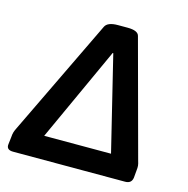

<svg xmlns="http://www.w3.org/2000/svg" viewBox="-104 -802 882 902"><g transform="rotate(15 337.0 -351.0)"><path d="M38 0Q4 0 8 -29L12 -63Q13 -79 16 -88.5Q19 -98 25 -110L298 -677Q310 -702 360 -702H407Q458 -702 464 -677L617 -110Q621 -98 622 -88.5Q623 -79 621 -63L618 -29Q614 0 583 0ZM370 -569 160 -110H485L373 -569Z"/></g></svg>

Font: Asap Semi Expanded Semi Expanded SemiBold
Style: Italic
Weight: 600
Width: 6
Italic angle: -6°
Designer: Pablo Cosgaya
Foundry: Omnibus-Type
Version: Version 3.001; ttfautohint (v1.8.4.7-5d5b)